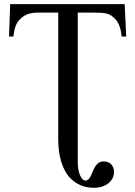

<svg xmlns="http://www.w3.org/2000/svg" viewBox="-20 -682 649 921"><path d="M23.4 -506.8 28.8 -662.1H578.1L585.4 -506.8H563.5Q557.6 -574.2 522 -600.6Q515.1 -606.9 507.6 -610.8Q500 -614.7 490 -617.2Q480 -619.6 466.1 -620.6Q452.1 -621.6 432.1 -621.6H353V96.7Q353 117.2 356.4 133.5Q359.9 149.9 365 161.1Q370.1 172.4 376.5 178.2Q382.8 184.1 389.2 184.1Q398.9 184.1 405.3 177.2Q411.6 170.4 416.5 160.2Q421.4 149.9 426 138.2Q430.7 126.5 437 116.2Q443.4 106 453.1 99.1Q462.9 92.3 477.5 92.3Q486.8 92.3 495.8 95.2Q504.9 98.1 511.7 104.5Q518.6 110.8 522.7 120.6Q526.9 130.4 526.9 143.6Q526.9 157.7 520.8 171.1Q514.6 184.6 502.2 195.3Q489.7 206.1 471.4 212.4Q453.1 218.8 428.7 218.8Q413.6 218.8 395 215.3Q376.5 211.9 357.7 202.4Q338.9 192.9 321 176.3Q303.2 159.7 289.6 133.3Q275.9 106.9 267.6 69.8Q259.3 32.7 259.3 -18.1V-621.6H165.5Q132.3 -621.6 111.6 -613.5Q90.8 -605.5 75.2 -588.9Q69.3 -583 64.7 -576.4Q60.1 -569.8 56.2 -560.3Q52.2 -550.8 49.3 -537.8Q46.4 -524.9 44.4 -506.8Z"/></svg>

Font: Doulos SIL Compact
Style: Regular
Weight: 400
Designer: Walt Agee, Victor Gaultney, Peter Martin, Debbi Hosken
Foundry: SIL International
Version: Version 4.110; 2011; Maintenance release ; LnSpcTght